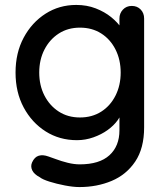

<svg xmlns="http://www.w3.org/2000/svg" viewBox="-20 -558 673 778"><path d="M289 -538Q332 -538 368 -524Q404 -510 430.5 -488.5Q457 -467 472 -444Q487 -421 487 -404L464 -403V-483Q464 -504 478 -519Q492 -534 514 -534Q536 -534 550 -519.5Q564 -505 564 -483V-42Q564 43 528 96.5Q492 150 432.5 175Q373 200 302 200Q277 200 243 193.5Q209 187 180.5 178Q152 169 141 160Q118 148 110.5 132Q103 116 110 100Q120 78 137 73Q154 68 176 76Q186 79 207 87Q228 95 254 101.5Q280 108 303 108Q383 108 423.5 71Q464 34 464 -30V-120L475 -113Q472 -92 456.5 -70.5Q441 -49 416 -31Q391 -13 358.5 -1.5Q326 10 292 10Q221 10 165 -25.5Q109 -61 76 -122.5Q43 -184 43 -264Q43 -344 76 -405.5Q109 -467 164.5 -502.5Q220 -538 289 -538ZM304 -446Q255 -446 218 -422Q181 -398 160 -357Q139 -316 139 -264Q139 -212 160 -171Q181 -130 218 -106Q255 -82 304 -82Q353 -82 390 -105.5Q427 -129 448 -170.5Q469 -212 469 -264Q469 -316 448 -357.5Q427 -399 390 -422.5Q353 -446 304 -446Z"/></svg>

Font: Quicksand SemiBold
Style: Regular
Weight: 600
Designer: Andrew Paglinawan
Foundry: Andrew Paglinawan
Version: Version 3.006